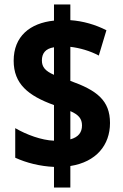

<svg xmlns="http://www.w3.org/2000/svg" viewBox="-20 -779 550 857"><path d="M221 -34V58H294V-38C409 -56 471 -131 471 -230C471 -331 412 -376 294 -418V-570C336 -565 382 -552 421 -531L455 -644C406 -669 351 -685 294 -689V-759H221V-687C114 -676 41 -617 41 -508C41 -405 105 -352 221 -310V-151C165 -153 98 -178 48 -207V-75C98 -52 158 -37 221 -34ZM221 -568V-445C182 -462 167 -480 167 -509C167 -540 182 -562 221 -568ZM294 -157V-283C331 -267 346 -249 346 -219C346 -189 331 -167 294 -157Z"/></svg>

Font: Noto Sans Thai Looped Condensed ExtraBold
Style: Regular
Weight: 800
Width: 3
Designer: Sasikarn Vongin, Ben Mitchell
Foundry: The Fontpad Ltd
Version: Version 1.001